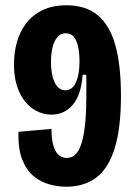

<svg xmlns="http://www.w3.org/2000/svg" viewBox="-20 -693 519 727"><path d="M230 14Q201 14 168.5 5.5Q136 -3 108.5 -25Q81 -47 64.5 -88Q48 -129 50 -194L175 -205Q175 -174 179.5 -152.5Q184 -131 192 -118.5Q200 -106 210.5 -100.5Q221 -95 233 -95Q254 -95 268 -110.5Q282 -126 290.5 -156.5Q299 -187 303 -231.5Q307 -276 307 -333Q307 -346 307 -359.5Q307 -373 307 -386.5Q307 -400 306 -410H293Q290 -371 280.5 -342.5Q271 -314 255 -295.5Q239 -277 219 -268Q199 -259 175 -259Q137 -259 104 -281.5Q71 -304 52 -347Q33 -390 33 -450Q33 -494 44 -533.5Q55 -573 79 -604.5Q103 -636 141 -654.5Q179 -673 232 -673Q305 -673 350.5 -635Q396 -597 417 -521Q438 -445 438 -331Q438 -208 414.5 -132Q391 -56 345 -21Q299 14 230 14ZM227 -351Q245 -351 257 -364.5Q269 -378 275 -403Q281 -428 281 -461Q281 -491 276 -515Q271 -539 260 -553Q249 -567 229 -567Q213 -567 202 -557Q191 -547 184.5 -531Q178 -515 175.5 -496Q173 -477 173 -459Q173 -428 179 -403.5Q185 -379 197.5 -365Q210 -351 227 -351Z"/></svg>

Font: Bricolage Grotesque Condensed
Style: Bold
Weight: 700
Width: 3
Designer: Mathieu Triay
Foundry: Atelier Triay
Version: Version 1.001;gftools[0.9.33.dev8+g029e19f]